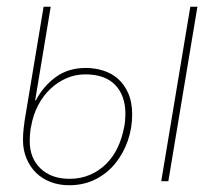

<svg xmlns="http://www.w3.org/2000/svg" viewBox="-20 -536 640 568"><path d="M184 12Q155 12 130 2.5Q105 -7 87 -24.5Q69 -42 58.5 -67Q48 -92 48 -122Q48 -139 50 -156.5Q52 -174 53 -180L109 -516H130L84 -239H86Q108 -281 145 -308Q182 -335 234 -335Q261 -335 286 -327Q311 -319 329.5 -302.5Q348 -286 359.5 -260Q371 -234 371 -197Q371 -157 358 -119.5Q345 -82 321 -52.5Q297 -23 262.5 -5.5Q228 12 184 12ZM186 -7Q219 -7 246.5 -19Q274 -31 294.5 -51.5Q315 -72 328 -99.5Q341 -127 347 -159Q349 -167 350 -178.5Q351 -190 351 -199Q351 -253 321 -284.5Q291 -316 232 -316Q203 -316 176.5 -304.5Q150 -293 128.5 -272.5Q107 -252 92.5 -224Q78 -196 72 -162Q70 -154 69 -141.5Q68 -129 68 -118Q68 -68 100 -37.5Q132 -7 186 -7ZM543 -516H564L478 0H457Z"/></svg>

Font: IBM Plex Mono Thin
Style: Italic
Weight: 100
Italic angle: -9°
Monospace: yes
Designer: Mike Abbink, Paul van der Laan, Pieter van Rosmalen
Foundry: Bold Monday
Version: Version 2.3